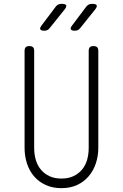

<svg xmlns="http://www.w3.org/2000/svg" viewBox="-20 -970 640 1000"><path d="M108 -705Q108 -718 114 -724Q120 -730 133 -730Q146 -730 152 -724Q158 -718 158 -705V-200Q158 -166 166.5 -137Q175 -108 193 -86.5Q211 -65 237.5 -52.5Q264 -40 300 -40Q336 -40 362.5 -52.5Q389 -65 407 -86.5Q425 -108 433.5 -137Q442 -166 442 -200V-705Q442 -718 448 -724Q454 -730 467 -730Q480 -730 486 -724Q492 -718 492 -705V-200Q492 -157 479 -118.5Q466 -80 441.5 -51.5Q417 -23 381.5 -6.5Q346 10 300 10Q254 10 218 -6.5Q182 -23 157.5 -51.5Q133 -80 120.5 -118.5Q108 -157 108 -200ZM370 -810Q353 -810 349 -817Q345 -824 356 -838L429 -935Q435 -943 442.5 -946.5Q450 -950 460 -950Q480 -950 483.5 -942.5Q487 -935 475 -920L398 -824Q393 -817 386 -813.5Q379 -810 370 -810ZM211 -810Q194 -810 190 -817Q186 -824 197 -838L270 -935Q276 -943 283.5 -946.5Q291 -950 301 -950Q321 -950 324.5 -942.5Q328 -935 316 -920L239 -824Q234 -817 227 -813.5Q220 -810 211 -810Z"/></svg>

Font: Maple Mono Thin
Style: Regular
Weight: 250
Monospace: yes
Designer: subframe7536
Version: Version 7.000